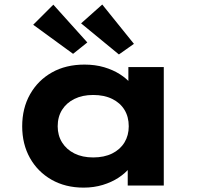

<svg xmlns="http://www.w3.org/2000/svg" viewBox="-20 -831 896 860"><path d="M354.5 9.4Q273 9.4 210.8 -26.1Q148.7 -61.6 114 -123.6Q79.4 -185.6 79.4 -265.3Q79.4 -346.4 114.7 -408.8Q150 -471.2 212.5 -506.5Q274.9 -541.7 358.5 -541.7Q406.2 -541.7 446.4 -529.9Q486.5 -518 517 -498.5Q547.6 -479.1 567.5 -454.9Q587.3 -430.6 592.4 -407.1L555 -405.1V-530.7H713.6V0H552.1V-139.4L586.2 -132.1Q581.9 -106 562 -80.8Q542.1 -55.6 511.1 -35.2Q480.2 -14.9 440.3 -2.7Q400.4 9.4 354.5 9.4ZM397.3 -125.8Q446.6 -125.8 482.4 -143.5Q518.2 -161.3 537.5 -192.9Q556.7 -224.5 556.7 -265.3Q556.7 -307.7 537.5 -339.1Q518.2 -370.5 482.4 -388Q446.6 -405.6 397.3 -405.6Q349.1 -405.6 313.5 -388Q277.9 -370.5 258.1 -339.1Q238.4 -307.7 238.4 -265.3Q238.4 -224.5 258.1 -192.9Q277.9 -161.3 313.5 -143.5Q349.1 -125.8 397.3 -125.8ZM512.6 -587.1 343.2 -726.4 438 -810.7 579.9 -634.6ZM307.3 -589.9 128.7 -720.1 218.9 -810.1 371.1 -640.9Z"/></svg>

Font: Lexend Giga
Style: Regular
Weight: 400
Designer: Bonnie Shaver-Troup, Thomas Jockin
Foundry: Lexend
Version: Version 1.007